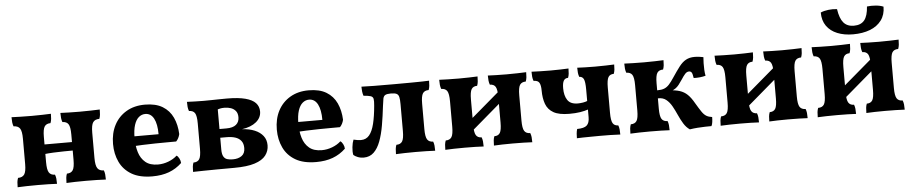

<svg xmlns="http://www.w3.org/2000/svg" viewBox="-41 -978 6025 1267"><g transform="rotate(-5 2971.5 -345.0)"><path d="M357.5 3Q357.5 -16.7 359.1 -31.2Q360.6 -45.6 365.7 -58.3Q393 -58.3 405.1 -76.6Q417.1 -94.8 417.1 -145.3V-312.7Q417.1 -363.7 405.1 -381.7Q393 -399.7 365.7 -399.7Q360.6 -412.9 359.1 -427.3Q357.5 -441.7 357.5 -461Q379.5 -460 414 -459Q448.4 -458 484.6 -458Q522.9 -458 559.4 -459Q595.9 -460 618.4 -461Q618.4 -441.7 616.9 -427.3Q615.4 -412.9 610.3 -399.7Q581.4 -399.7 568.6 -381.7Q555.7 -363.7 555.7 -312.7V-145.3Q555.7 -94.8 568.6 -76.6Q581.4 -58.3 610.3 -58.3Q615.4 -45.6 616.9 -31.2Q618.4 -16.7 618.4 3Q595.9 1.5 559.4 0.8Q522.9 0 484.6 0Q448.4 0 414 0.8Q379.5 1.5 357.5 3ZM33.9 3Q33.9 -16.7 35.4 -31.2Q37 -45.6 42 -58.3Q70.9 -58.3 83.8 -76.6Q96.6 -94.8 96.6 -145.3V-312.7Q96.6 -363.7 83.8 -381.7Q70.9 -399.7 42 -399.7Q37 -412.9 35.4 -427.3Q33.9 -441.7 33.9 -461Q56.9 -460 93.5 -459Q130 -458 167.8 -458Q203.9 -458 238.6 -459Q273.3 -460 294.8 -461Q294.8 -441.7 293.3 -427.3Q291.8 -412.9 286.7 -399.7Q259.4 -399.7 247.3 -381.7Q235.2 -363.7 235.2 -312.7V-145.3Q235.2 -94.8 247.3 -76.6Q259.4 -58.3 286.7 -58.3Q291.8 -45.6 293.3 -31.2Q294.8 -16.7 294.8 3Q273.3 1.5 238.6 0.8Q203.9 0 167.8 0Q130 0 93.5 0.8Q56.9 1.5 33.9 3ZM230.7 -199.7V-262.9H421.7V-206.8Q393.2 -206.8 358.5 -206.3Q323.8 -205.8 290.2 -204.3Q256.6 -202.7 230.7 -199.7Z M926.5 9Q842.4 9 789.4 -22.2Q736.4 -53.4 711.1 -106.9Q685.8 -160.3 685.8 -226.4Q685.8 -297.2 713.9 -351.2Q742 -405.2 794.3 -436.1Q846.5 -467 917.3 -467Q989.1 -467 1034.4 -439.5Q1079.6 -412 1102 -363.7Q1124.3 -315.4 1126.8 -253.7Q1120.2 -224.9 1102.4 -206.7Q1077 -206.7 1040.9 -206.4Q1004.8 -206.2 963.4 -205.7Q922 -205.2 879.6 -203.4Q837.2 -201.6 798.8 -199.1V-264.7H990.9Q990.9 -331.8 971.4 -368.6Q951.8 -405.4 914.6 -405.4Q891.1 -405.4 872 -389.6Q852.9 -373.8 841.9 -340.2Q830.8 -306.6 830.8 -252.6Q830.8 -201.5 843.8 -158.9Q856.8 -116.4 887.3 -91.1Q917.7 -65.8 970.5 -65.8Q1005.1 -65.8 1039.2 -78.7Q1073.3 -91.6 1096.7 -113.4Q1106.3 -107.8 1114 -92.8Q1121.8 -77.8 1122.3 -62.5Q1084.6 -26.4 1036.7 -8.7Q988.8 9 926.5 9Z M1195.9 3Q1195.9 -16.7 1197.4 -31.2Q1199 -45.6 1204 -58.3Q1231.4 -58.3 1243.1 -76.6Q1254.7 -94.8 1254.7 -145.3V-312.7Q1254.7 -363.7 1243.1 -381.7Q1231.4 -399.7 1204 -399.7Q1199 -412.9 1197.4 -427.3Q1195.9 -441.7 1195.9 -461Q1218.4 -460 1249.6 -459Q1280.8 -458 1306 -458Q1326 -458 1353.7 -458.5Q1381.5 -459 1410 -459.5Q1438.6 -460 1459.8 -460Q1536.2 -460 1582.5 -447.6Q1628.8 -435.3 1650.1 -412.2Q1671.3 -389.2 1671.3 -355.9Q1671.3 -315 1636.9 -286.6Q1602.4 -258.2 1542.5 -249.6Q1590.4 -247.1 1625.9 -232.2Q1661.4 -217.3 1681.2 -191.8Q1701.1 -166.3 1701.1 -129.5Q1701.1 -91.9 1678.6 -62.4Q1656.1 -32.9 1605.2 -16.5Q1554.2 0 1468.1 0Q1403.6 0 1355 0.5Q1306.4 1 1268.1 1.5Q1229.8 2 1195.9 3ZM1464.6 -56.7Q1501.1 -56.7 1523.7 -73.1Q1546.3 -89.4 1546.3 -124.7Q1546.3 -154.8 1532 -172.6Q1517.7 -190.5 1493.2 -198.3Q1468.6 -206 1436.6 -206H1371.3V-263.7H1439.9Q1483.5 -263.7 1504.6 -281.5Q1525.7 -299.3 1525.7 -330.3Q1525.7 -356.5 1513.6 -371.6Q1501.5 -386.8 1482 -393.8Q1462.4 -400.8 1439 -400.8Q1421.9 -400.8 1409.9 -398Q1397.8 -395.2 1379.7 -389.6L1394.3 -432.4V-127.9Q1394.3 -97.8 1402.9 -82.3Q1411.5 -66.7 1427.2 -61.7Q1442.9 -56.7 1464.6 -56.7Z M2011.5 9Q1927.4 9 1874.4 -22.2Q1821.4 -53.4 1796.1 -106.9Q1770.8 -160.3 1770.8 -226.4Q1770.8 -297.2 1798.9 -351.2Q1827 -405.2 1879.3 -436.1Q1931.5 -467 2002.3 -467Q2074.1 -467 2119.4 -439.5Q2164.6 -412 2187 -363.7Q2209.3 -315.4 2211.8 -253.7Q2205.2 -224.9 2187.4 -206.7Q2162 -206.7 2125.9 -206.4Q2089.8 -206.2 2048.4 -205.7Q2007 -205.2 1964.6 -203.4Q1922.2 -201.6 1883.8 -199.1V-264.7H2075.9Q2075.9 -331.8 2056.4 -368.6Q2036.8 -405.4 1999.6 -405.4Q1976.1 -405.4 1957 -389.6Q1937.9 -373.8 1926.9 -340.2Q1915.8 -306.6 1915.8 -252.6Q1915.8 -201.5 1928.8 -158.9Q1941.8 -116.4 1972.3 -91.1Q2002.7 -65.8 2055.5 -65.8Q2090.1 -65.8 2124.2 -78.7Q2158.3 -91.6 2181.7 -113.4Q2191.3 -107.8 2199 -92.8Q2206.8 -77.8 2207.3 -62.5Q2169.6 -26.4 2121.7 -8.7Q2073.8 9 2011.5 9Z M2326.7 7Q2305.1 7 2286.8 -0.3Q2268.5 -7.6 2259 -16.6Q2254.5 -38.3 2257.8 -68Q2261.1 -97.8 2269.3 -117Q2279.7 -114 2294.4 -112Q2309 -109.9 2318.6 -109.9Q2352.9 -109.9 2373.8 -135.4Q2394.7 -160.8 2406.6 -209.5Q2418.6 -258.3 2424.6 -327.8Q2427.6 -358.5 2425.1 -372.8Q2422.5 -387.2 2407.7 -392.2Q2392.9 -397.2 2359.8 -399.7Q2355.2 -414.5 2353.4 -429.1Q2351.6 -443.7 2351.6 -460.5Q2382.3 -459 2434.3 -458.5Q2486.2 -458 2567.7 -458Q2636.8 -458 2682 -458.5Q2727.1 -459 2755.2 -459.5Q2783.3 -460 2799.8 -461Q2799.8 -441.7 2798.3 -427.3Q2796.8 -412.9 2791.7 -399.7Q2764.3 -399.7 2752.7 -381.7Q2741 -363.7 2741 -312.7V-145.3Q2741 -94.8 2752.7 -76.6Q2764.3 -58.3 2791.7 -58.3Q2796.8 -45.6 2798.3 -31.2Q2799.8 -16.7 2799.8 3Q2777.8 1.5 2742.5 0.8Q2707.2 0 2669.9 0Q2632.7 0 2597.6 0.8Q2562.6 1.5 2540 3Q2540 -16.7 2541.6 -31.2Q2543.1 -45.6 2548.2 -58.3Q2575.6 -58.3 2587.2 -76.6Q2598.8 -94.8 2598.8 -145.3V-322.8Q2598.8 -352.9 2595.1 -369.5Q2591.5 -386.1 2579.6 -392.4Q2567.7 -398.8 2541.3 -398.8Q2515.9 -398.8 2504.4 -392.7Q2493 -386.6 2489.5 -370Q2486.1 -353.4 2482.5 -322.2Q2474.6 -254.2 2464.3 -194.5Q2454 -134.7 2436.9 -89.3Q2419.9 -44 2393.1 -18.5Q2366.2 7 2326.7 7Z M3189 3Q3189 -16.7 3190.6 -31.2Q3192.1 -45.6 3197.2 -58.3Q3223.5 -58.3 3234.6 -76.6Q3245.7 -94.8 3245.7 -145.3V-312.7Q3245.7 -363.7 3234.6 -381.7Q3223.5 -399.7 3197.2 -399.7Q3192.1 -412.9 3190.6 -427.3Q3189 -441.7 3189 -461Q3210.5 -460 3244 -459Q3277.5 -458 3313.2 -458Q3350.5 -458 3385.8 -459Q3421.1 -460 3443.1 -461Q3443.1 -441.7 3441.6 -427.3Q3440 -412.9 3434.9 -399.7Q3407.6 -399.7 3395.9 -381.7Q3384.3 -363.7 3384.3 -312.7V-145.3Q3384.3 -94.8 3395.9 -76.6Q3407.6 -58.3 3434.9 -58.3Q3440 -45.6 3441.6 -31.2Q3443.1 -16.7 3443.1 3Q3421.1 1.5 3385.8 0.8Q3350.5 0 3313.2 0Q3277.5 0 3244 0.8Q3210.5 1.5 3189 3ZM2866.9 3Q2866.9 -16.7 2868.4 -31.2Q2870 -45.6 2875 -58.3Q2902.4 -58.3 2914.1 -76.6Q2925.7 -94.8 2925.7 -145.3V-312.7Q2925.7 -363.7 2914.1 -381.7Q2902.4 -399.7 2875 -399.7Q2870 -412.9 2868.4 -427.3Q2866.9 -441.7 2866.9 -461Q2889.4 -460 2924.5 -459Q2959.5 -458 2996.8 -458Q3032.5 -458 3066 -459Q3099.5 -460 3120.9 -461Q3120.9 -441.7 3119.4 -427.3Q3117.9 -412.9 3112.8 -399.7Q3087 -399.7 3075.6 -381.7Q3064.3 -363.7 3064.3 -312.7V-145.3Q3064.3 -94.8 3075.6 -76.6Q3087 -58.3 3112.8 -58.3Q3117.9 -45.6 3119.4 -31.2Q3120.9 -16.7 3120.9 3Q3099.5 1.5 3066 0.8Q3032.5 0 2996.8 0Q2959.5 0 2924.5 0.8Q2889.4 1.5 2866.9 3ZM3036.3 -89V-167.3L3273 -369.4V-291.6Z M4026.1 3Q3994.7 1 3959.9 0.5Q3925.1 0 3889.8 0Q3864.3 0 3834.5 0.5Q3804.7 1 3778.9 1.2Q3753.1 1.5 3738.6 2.5Q3738.6 -11.1 3739.8 -27.4Q3741.1 -43.6 3745.6 -58.3Q3792.5 -58.8 3810 -75.2Q3827.6 -91.5 3827.6 -129.3V-312.7Q3827.6 -363.7 3818.8 -381.7Q3810 -399.7 3789.3 -399.7Q3784.2 -412.9 3782.7 -427.3Q3781.1 -441.7 3781.1 -461Q3800.6 -460 3832.8 -459Q3865 -458 3898.7 -458Q3935.5 -458 3970 -459Q4004.6 -460 4026.1 -461Q4026.1 -441.7 4024.6 -427.3Q4023 -412.9 4018 -399.7Q3992.6 -399.7 3981.7 -381.7Q3970.8 -363.7 3970.8 -312.7V-145.3Q3970.8 -94.8 3981.7 -76.6Q3992.6 -58.3 4018 -58.3Q4023 -45.6 4024.6 -31.2Q4026.1 -16.7 4026.1 3ZM3703.9 -162.4Q3635.6 -162.4 3599 -183Q3562.5 -203.6 3548.3 -242Q3534.2 -280.4 3534.2 -331.9Q3534.2 -365.6 3524.9 -382.7Q3515.5 -399.7 3486.5 -399.7Q3481.4 -412.9 3479.9 -427.3Q3478.4 -441.7 3478.4 -461Q3499.9 -460 3534.5 -459Q3569 -458 3605.8 -458Q3639.5 -458 3671.7 -459Q3703.9 -460 3723.3 -461Q3723.3 -441.7 3721.8 -427.3Q3720.3 -412.9 3715.2 -399.7Q3695 -399.7 3686 -384Q3676.9 -368.2 3676.9 -334.1Q3676.9 -284.8 3696.8 -255.3Q3716.6 -225.7 3765.1 -225.7Q3780 -225.7 3798.5 -228.6Q3816.9 -231.6 3830 -237.4V-180.7Q3806.1 -172.3 3774.9 -167.3Q3743.6 -162.4 3703.9 -162.4Z M4486.2 9Q4462.7 -6.7 4445.9 -34.2Q4429.1 -61.7 4415.3 -92.9Q4401.5 -124.1 4385.9 -152Q4370.2 -180 4348.4 -197.4Q4326.6 -214.8 4293.9 -213.2V-266.3Q4322.6 -266.3 4340.8 -273.4Q4358.9 -280.6 4374 -297.2Q4389 -313.9 4407.2 -341.6Q4435 -383.4 4456.1 -410.8Q4477.2 -438.3 4501.2 -451.4Q4525.2 -464.6 4558.7 -464.6Q4574.4 -464.6 4590.1 -462.5Q4605.7 -460.5 4616.8 -458Q4615.2 -441 4614.7 -418.3Q4614.2 -395.6 4615.4 -373.5Q4616.7 -351.3 4620.2 -334.4Q4603.9 -329.8 4582.4 -327.5Q4560.9 -325.3 4541 -326.3Q4536.6 -356.6 4530.4 -364.3Q4524.1 -372 4514.2 -372Q4499.9 -372 4488.2 -359.5Q4476.6 -347 4461.1 -322.7Q4448.1 -303.3 4437.6 -289.9Q4427.1 -276.5 4414.2 -267.6Q4401.4 -258.7 4380.1 -250.9L4368.5 -259.7Q4413.2 -257.7 4442.3 -248.4Q4471.4 -239.1 4493 -218.3Q4514.6 -197.6 4536 -159.8Q4557.8 -122.8 4572.2 -101.7Q4586.5 -80.6 4601.8 -71.4Q4617 -62.2 4639.9 -59.2Q4639.9 -42.6 4637.8 -26.6Q4635.8 -10.6 4630.2 0Q4613.3 0 4589 0.5Q4564.6 1 4538 3Q4511.3 5 4486.2 9ZM4092.9 3Q4092.9 -16.7 4094.4 -31.2Q4096 -45.6 4101 -58.3Q4128.4 -58.3 4140.1 -76.6Q4151.7 -94.8 4151.7 -145.3V-312.7Q4151.7 -363.7 4140.1 -381.7Q4128.4 -399.7 4101 -399.7Q4096 -412.9 4094.4 -427.3Q4092.9 -441.7 4092.9 -461Q4115.4 -460 4150.5 -459Q4185.5 -458 4222.8 -458Q4260.1 -458 4295.4 -459Q4330.7 -460 4352.7 -461Q4352.7 -441.7 4351.2 -427.3Q4349.6 -412.9 4344.6 -399.7Q4317.2 -399.7 4305.5 -381.7Q4293.9 -363.7 4293.9 -312.7V-145.3Q4293.9 -94.8 4305.5 -76.6Q4317.2 -58.3 4344.6 -58.3Q4349.6 -45.6 4351.2 -31.2Q4352.7 -16.7 4352.7 3Q4330.7 1.5 4295.4 0.8Q4260.1 0 4222.8 0Q4185.5 0 4150.5 0.8Q4115.4 1.5 4092.9 3Z M5013 3Q5013 -16.7 5014.6 -31.2Q5016.1 -45.6 5021.2 -58.3Q5047.5 -58.3 5058.6 -76.6Q5069.7 -94.8 5069.7 -145.3V-312.7Q5069.7 -363.7 5058.6 -381.7Q5047.5 -399.7 5021.2 -399.7Q5016.1 -412.9 5014.6 -427.3Q5013 -441.7 5013 -461Q5034.5 -460 5068 -459Q5101.5 -458 5137.2 -458Q5174.5 -458 5209.8 -459Q5245.1 -460 5267.1 -461Q5267.1 -441.7 5265.6 -427.3Q5264 -412.9 5258.9 -399.7Q5231.6 -399.7 5219.9 -381.7Q5208.3 -363.7 5208.3 -312.7V-145.3Q5208.3 -94.8 5219.9 -76.6Q5231.6 -58.3 5258.9 -58.3Q5264 -45.6 5265.6 -31.2Q5267.1 -16.7 5267.1 3Q5245.1 1.5 5209.8 0.8Q5174.5 0 5137.2 0Q5101.5 0 5068 0.8Q5034.5 1.5 5013 3ZM4690.9 3Q4690.9 -16.7 4692.4 -31.2Q4694 -45.6 4699 -58.3Q4726.4 -58.3 4738.1 -76.6Q4749.7 -94.8 4749.7 -145.3V-312.7Q4749.7 -363.7 4738.1 -381.7Q4726.4 -399.7 4699 -399.7Q4694 -412.9 4692.4 -427.3Q4690.9 -441.7 4690.9 -461Q4713.4 -460 4748.5 -459Q4783.5 -458 4820.8 -458Q4856.5 -458 4890 -459Q4923.5 -460 4944.9 -461Q4944.9 -441.7 4943.4 -427.3Q4941.9 -412.9 4936.8 -399.7Q4911 -399.7 4899.6 -381.7Q4888.3 -363.7 4888.3 -312.7V-145.3Q4888.3 -94.8 4899.6 -76.6Q4911 -58.3 4936.8 -58.3Q4941.9 -45.6 4943.4 -31.2Q4944.9 -16.7 4944.9 3Q4923.5 1.5 4890 0.8Q4856.5 0 4820.8 0Q4783.5 0 4748.5 0.8Q4713.4 1.5 4690.9 3ZM4860.3 -89V-167.3L5097 -369.4V-291.6Z M5656 3Q5656 -16.7 5657.6 -31.2Q5659.1 -45.6 5664.2 -58.3Q5690.5 -58.3 5701.6 -76.6Q5712.7 -94.8 5712.7 -145.3V-312.7Q5712.7 -363.7 5701.6 -381.7Q5690.5 -399.7 5664.2 -399.7Q5659.1 -412.9 5657.6 -427.3Q5656 -441.7 5656 -461Q5677.5 -460 5711 -459Q5744.5 -458 5780.2 -458Q5817.5 -458 5852.8 -459Q5888.1 -460 5910.1 -461Q5910.1 -441.7 5908.6 -427.3Q5907 -412.9 5901.9 -399.7Q5874.6 -399.7 5862.9 -381.7Q5851.3 -363.7 5851.3 -312.7V-145.3Q5851.3 -94.8 5862.9 -76.6Q5874.6 -58.3 5901.9 -58.3Q5907 -45.6 5908.6 -31.2Q5910.1 -16.7 5910.1 3Q5888.1 1.5 5852.8 0.8Q5817.5 0 5780.2 0Q5744.5 0 5711 0.8Q5677.5 1.5 5656 3ZM5333.9 3Q5333.9 -16.7 5335.4 -31.2Q5337 -45.6 5342 -58.3Q5369.4 -58.3 5381.1 -76.6Q5392.7 -94.8 5392.7 -145.3V-312.7Q5392.7 -363.7 5381.1 -381.7Q5369.4 -399.7 5342 -399.7Q5337 -412.9 5335.4 -427.3Q5333.9 -441.7 5333.9 -461Q5356.4 -460 5391.5 -459Q5426.5 -458 5463.8 -458Q5499.5 -458 5533 -459Q5566.5 -460 5587.9 -461Q5587.9 -441.7 5586.4 -427.3Q5584.9 -412.9 5579.8 -399.7Q5554 -399.7 5542.6 -381.7Q5531.3 -363.7 5531.3 -312.7V-145.3Q5531.3 -94.8 5542.6 -76.6Q5554 -58.3 5579.8 -58.3Q5584.9 -45.6 5586.4 -31.2Q5587.9 -16.7 5587.9 3Q5566.5 1.5 5533 0.8Q5499.5 0 5463.8 0Q5426.5 0 5391.5 0.8Q5356.4 1.5 5333.9 3ZM5503.3 -89V-167.3L5740 -369.4V-291.6ZM5614.6 -521.8Q5555.8 -521.8 5510.4 -540.1Q5465 -558.4 5439.5 -594.5Q5414 -630.7 5414 -683.8Q5436 -693.4 5465.6 -696.9Q5495.1 -700.4 5522.8 -696.8Q5531.8 -634.8 5556 -606.4Q5580.2 -578 5624.6 -578Q5671.2 -578 5694.2 -606.4Q5717.2 -634.8 5721.2 -696.8Q5748.8 -700.4 5779.1 -697.8Q5809.4 -695.3 5830 -686.2Q5830 -632.6 5802.4 -595.7Q5774.9 -558.9 5726.5 -540.3Q5678 -521.8 5614.6 -521.8Z"/></g></svg>

Font: Vollkorn
Style: Regular
Weight: 400
Designer: Friedrich Althausen
Foundry: Friedrich Althausen
Version: Version 5.001